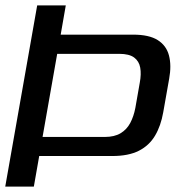

<svg xmlns="http://www.w3.org/2000/svg" viewBox="-30 -695 704 715"><path d="M-10.5 0H96L116 -114H388Q448.5 -114 487 -133.5Q525.5 -153 547.2 -189.5Q569 -226 578 -277.5L600 -402Q609 -451.5 599.2 -488.5Q589.5 -525.5 557.2 -545.8Q525 -566 465.5 -566H196L215 -675H108.5ZM128.5 -185 183 -494.5H414Q451 -494.5 469.5 -480.8Q488 -467 492.2 -443Q496.5 -419 490.5 -387L474 -293Q468 -261.5 455 -237Q442 -212.5 419 -198.8Q396 -185 360 -185Z"/></svg>

Font: Anybody SemiExpanded
Style: Italic
Weight: 400
Width: 6
Italic angle: -10°
Version: Version 1.113;gftools[0.9.25]